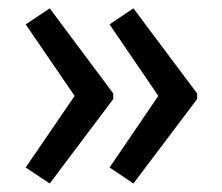

<svg xmlns="http://www.w3.org/2000/svg" viewBox="-20 -492 527 456"><path d="M448.2 -256.8 296.9 -56.2 240.2 -94.2 356 -264.2 240.2 -434.1 296.9 -472.2 448.2 -270ZM249 -256.8 98.1 -56.2 41 -94.2 157.2 -264.2 41 -434.1 98.1 -472.2 249 -270Z"/></svg>

Font: Droid Sans
Style: Regular
Weight: 400
Version: Version 1.00 build 113